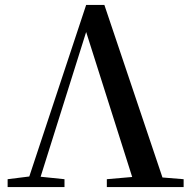

<svg xmlns="http://www.w3.org/2000/svg" viewBox="-20 -760 775 780"><path d="M11 0V-32L99 -43L330 -740H404L640 -39L726 -32V0H414V-32L517 -41L330 -630L145 -42L242 -32V0Z"/></svg>

Font: Early Summer Mincho SemiBold
Style: Regular
Weight: 600
Designer: GuiWonder
Version: Version 1.002